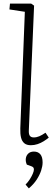

<svg xmlns="http://www.w3.org/2000/svg" viewBox="-20 -787 307 1059"><path d="M117 -722 32 -735 35 -767H152L168 -756L139 -68Q138 -46 145 -37.5Q152 -29 166 -29Q182 -29 197 -35.5Q212 -42 231 -55L249 -28Q237 -18 221 -8Q205 2 187 8Q169 14 150 14Q127 14 114 3Q101 -8 96 -28.5Q91 -49 92 -79ZM139 252 121 231Q134 218 144 202.5Q154 187 160.5 172Q167 157 167 148Q167 141 164 137Q161 133 153 130L128 121Q120 103 122.5 86.5Q125 70 136.5 59.5Q148 49 167 49Q190 49 202.5 64Q215 79 215 109Q215 129 207 153.5Q199 178 182.5 203.5Q166 229 139 252Z"/></svg>

Font: Literata ExtraLight
Style: Italic
Weight: 250
Italic angle: -2°
Designer: Latin by Veronika Burian and Jose Scaglione. Greek by Irene Vlachou. Cyrillic by Vera Evstafieva
Foundry: TypeTogether
Version: Version 3.002